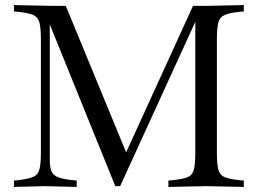

<svg xmlns="http://www.w3.org/2000/svg" viewBox="-20 -733 1020 756"><path d="M35 3V-22L55 -24Q94 -29 112 -37Q130 -45 135.5 -67Q141 -89 141 -133V-577Q141 -622 135.5 -643.5Q130 -665 112 -673.5Q94 -682 55 -686L35 -688V-713L183 -710H239L490 -101H462L740 -710H800L940 -713V-688L920 -686Q882 -682 863.5 -673.5Q845 -665 839.5 -643.5Q834 -622 834 -577V-133Q834 -88 839.5 -66Q845 -44 863.5 -36Q882 -28 920 -24L940 -22V3L792 0L643 3V-22L663 -24Q702 -28 720 -36Q738 -44 743.5 -66Q749 -88 749 -133V-684L765 -682L453 0H434L159 -679L176 -681V-105Q176 -75 182.5 -59Q189 -43 208 -35.5Q227 -28 262 -24L282 -22V3L155 0Z"/></svg>

Font: Baskervville
Style: Regular
Weight: 400
Designer: Alexis Faudot, Rémi Forte, Morgane Pierson, Rafael Ribas, Tanguy Vanlaeys, Rosalie Wagner, Thomas Huot-Marchand
Foundry: ANRT
Version: Version 1.100